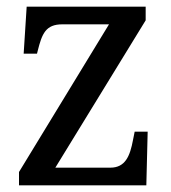

<svg xmlns="http://www.w3.org/2000/svg" viewBox="-20 -556 513 576"><path d="M37 0H419L423 -161H384L379 -136C370 -88 356 -53 311 -53H146L417 -495V-536H60L51 -395H91L93 -403C106 -455 117 -483 167 -483H307L37 -40Z"/></svg>

Font: Noto Serif Armenian SemiCondensed
Style: Regular
Weight: 400
Width: 4
Designer: Monotype Design Team
Foundry: Monotype Imaging Inc.
Version: Version 2.008